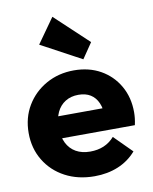

<svg xmlns="http://www.w3.org/2000/svg" viewBox="-86 -828 720 904"><g transform="rotate(-10 274.0 -376.0)"><path d="M293.5 11Q214.5 11 153.2 -21.5Q92 -54 57 -111.8Q22 -169.5 22 -243Q22 -316 56.2 -373.2Q90.5 -430.5 149.8 -463.8Q209 -497 282.5 -497Q354.5 -497 409.8 -465.8Q465 -434.5 496.5 -379.5Q528 -324.5 528 -254Q528 -240.5 526.5 -226Q525 -211.5 521 -193L102 -191.5V-296.5L456 -298L390 -253.5Q389 -295.5 376.8 -323.2Q364.5 -351 341.2 -365.5Q318 -380 283.5 -380Q247.5 -380 221 -363.5Q194.5 -347 180.2 -316.8Q166 -286.5 166 -244Q166 -201 181.2 -170.2Q196.5 -139.5 225 -123.2Q253.5 -107 293 -107Q329 -107 358 -119.2Q387 -131.5 409 -156.5L493 -72.5Q457 -31 406 -10Q355 11 293.5 11ZM336 -540.5 143 -644.5 227 -763 386 -614Z"/></g></svg>

Font: Outfit Thin
Style: Regular
Weight: 100
Designer: Rodrigo Fuenzalida
Foundry: fragTYPE
Version: Version 1.100;gftools[0.9.27]